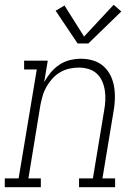

<svg xmlns="http://www.w3.org/2000/svg" viewBox="-54 -784 574 804"><path d="M-34 0V-37H24L100 -493H47V-530H146L131 -440Q143 -462 159 -481Q175 -500 195.5 -513.5Q216 -527 239.5 -532.5Q263 -538 285 -538Q312 -538 336.5 -530.5Q361 -523 379.5 -506.5Q398 -490 409 -467.5Q420 -445 424 -419.5Q428 -394 427 -367.5Q426 -341 421 -315L375 -37H428V0H277V-37H335L382 -321Q386 -342 387 -363.5Q388 -385 385 -405Q382 -425 374 -443.5Q366 -462 351.5 -475.5Q337 -489 317 -495Q297 -501 276 -501Q256 -501 236 -496.5Q216 -492 198 -481.5Q180 -471 165.5 -455Q151 -439 140.5 -420.5Q130 -402 124.5 -382.5Q119 -363 115 -343L65 -37H117V0ZM271 -602 179 -739 216 -761 298 -631 422 -764 454 -736 316 -602Z"/></svg>

Font: Iosevka Curly Slab XLtObl
Style: Regular
Weight: 200
Italic angle: -9°
Monospace: yes
Designer: Belleve Invis
Foundry: Belleve Invis
Version: Version 11.1.0; ttfautohint (v1.8.3)